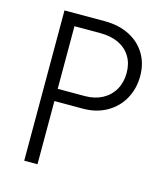

<svg xmlns="http://www.w3.org/2000/svg" viewBox="-108 -804 772 888"><g transform="rotate(15 278.0 -360.0)"><path d="M90.8 -719.7H284.2Q350.1 -719.7 400.6 -694.6Q451.2 -669.4 479.5 -623.3Q507.8 -577.1 507.8 -515.6Q507.3 -455.6 480.5 -407.2Q453.6 -358.9 404.3 -330.8Q355 -302.7 290 -302.7H154.3V0H90.8ZM284.2 -361.3Q331.5 -361.3 367.7 -380.6Q403.8 -399.9 423.6 -434.6Q443.4 -469.2 443.4 -514.6Q443.4 -559.6 423.1 -592.8Q402.8 -626 365.7 -643.6Q328.6 -661.1 279.3 -661.1H154.3V-361.3Z"/></g></svg>

Font: Reddit Sans Chocolate Light
Style: Regular
Weight: 300
Designer: Stephen Hutchings
Foundry: Reddit
Version: Version 1.013